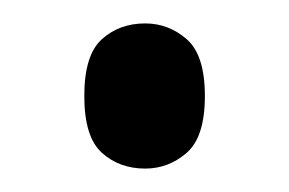

<svg xmlns="http://www.w3.org/2000/svg" viewBox="-20 -137 247 164"><path d="M104 7Q82 7 67 -6.5Q52 -20 52 -55Q52 -90 67 -103.5Q82 -117 104 -117Q124 -117 139.5 -103.5Q155 -90 155 -55Q155 -20 139.5 -6.5Q124 7 104 7Z"/></svg>

Font: Noto Serif ExtraCondensed
Style: Regular
Weight: 400
Width: 2
Designer: Monotype Design Team
Foundry: Monotype Imaging Inc.
Version: Version 2.013